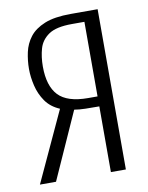

<svg xmlns="http://www.w3.org/2000/svg" viewBox="-70 -630 526 682"><g transform="rotate(-10 192.5 -289.0)"><path d="M19 0 136 -253Q103 -267 85 -293Q67 -319 59.5 -350.5Q52 -382 52 -411Q52 -441 58.5 -471Q65 -501 83.5 -525Q102 -549 137.5 -563.5Q173 -578 232 -578H329V0H275V-237Q248 -237 225 -237.5Q202 -238 185 -241L77 0ZM241 -273Q242 -273 253.5 -273Q265 -273 275 -273V-542Q261 -542 246 -542Q231 -542 230 -542Q173 -542 146 -523.5Q119 -505 110.5 -475.5Q102 -446 102 -411Q102 -341 134 -307Q166 -273 241 -273Z"/></g></svg>

Font: Oswald ExtraLight
Style: Regular
Weight: 250
Designer: Vernon Adams
Foundry: Vernon Adams
Version: Version 4.100; ttfautohint (v1.8.1.43-b0c9)